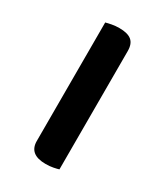

<svg xmlns="http://www.w3.org/2000/svg" viewBox="-130 -532 513 596"><g transform="rotate(30 126.0 -234.0)"><path d="M178 -1Q172 1 159.5 3.5Q147 6 132 6Q73 6 73 -42V-467Q80 -469 93 -471.5Q106 -474 120 -474Q150 -474 164 -462.5Q178 -451 178 -425V-1Z"/></g></svg>

Font: Baloo Tammudu 2 Medium
Style: Regular
Weight: 500
Designer: Maithili Shingre, Omkar Shende and Ek Type
Foundry: Ek Type
Version: Version 1.640;hotconv 1.0.111;makeotfexe 2.5.65597; ttfautoh